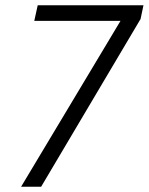

<svg xmlns="http://www.w3.org/2000/svg" viewBox="-20 -708 564 728"><path d="M60 0 437 -629H110L123 -688H524L513 -636L136 0Z"/></svg>

Font: Saira Semi Condensed Light
Style: Italic
Weight: 300
Width: 4
Italic angle: -12°
Designer: Hector Gatti with collaboration of the Omnibus-Type team
Foundry: Omnibus-Type
Version: Version 1.001; ttfautohint (v1.8)